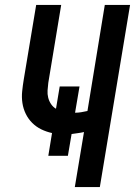

<svg xmlns="http://www.w3.org/2000/svg" viewBox="-20 -755 545 775"><path d="M282 0 319 -222Q306 -219 293.5 -217.5Q281 -216 269 -214L254 -126H175L190 -218Q167 -223 146.5 -233Q126 -243 110 -259Q94 -275 84 -295.5Q74 -316 70.5 -339Q67 -362 69.5 -386.5Q72 -411 76 -435L126 -735H227L175 -421Q173 -405 172 -390Q171 -375 174.5 -361Q178 -347 186 -335Q194 -323 206 -316L221 -406H301L283 -300Q295 -300 307.5 -302Q320 -304 333 -307L403 -735H505L383 0Z"/></svg>

Font: Iosevka SS04 Semibold
Style: Italic
Weight: 600
Italic angle: -9°
Monospace: yes
Designer: Belleve Invis
Foundry: Belleve Invis
Version: Version 19.0.0; ttfautohint (v1.8.4)